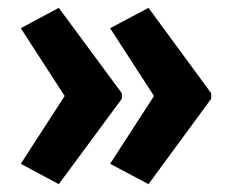

<svg xmlns="http://www.w3.org/2000/svg" viewBox="-20 -519 589 490"><path d="M519 -267 359 -49 261 -101 373 -274 261 -447 359 -499 519 -281ZM291 -267 130 -49 33 -101 145 -274 33 -447 130 -499 291 -281Z"/></svg>

Font: Noto Sans Khmer Condensed
Style: Bold
Weight: 700
Width: 3
Designer: Danh Hong and the Monotype Design Team
Foundry: Monotype Imaging Inc.
Version: Version 2.004